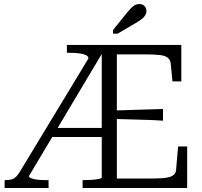

<svg xmlns="http://www.w3.org/2000/svg" viewBox="-20 -933 1005 953"><path d="M249 -298H503V-253H224ZM535 -384Q580 -386 622.5 -387Q665 -388 706.5 -389.5Q748 -391 789 -392V-334Q748 -337 706.5 -338Q665 -339 622.5 -340.5Q580 -342 535 -343ZM390 0V-39H399Q418 -39 438 -40.5Q458 -42 471.5 -45Q485 -48 485 -52V-666V-665L123 -58Q123 -53 135.5 -48Q148 -43 167 -41Q186 -39 205 -39H221V0H3V-39H8Q27 -39 39 -43Q51 -47 60.5 -56.5Q70 -66 80 -83L419 -643Q419 -654 405.5 -660Q392 -666 370.5 -668.5Q349 -671 324 -671H312V-710H880V-529H836L827 -620Q824 -638 811.5 -647.5Q799 -657 772 -660Q745 -663 702 -663H560V-47H729Q761 -47 784.5 -48.5Q808 -50 823 -55Q838 -60 845.5 -68.5Q853 -77 854 -90L864 -206H909V0ZM612 -872 541 -784V-766H564L654 -819Q671 -829 683 -838Q695 -847 701 -857.5Q707 -868 707 -878Q707 -892 697.5 -902.5Q688 -913 671 -913Q660 -913 650.5 -908Q641 -903 632 -894Q623 -885 612 -872Z"/></svg>

Font: Roboto Serif 36pt Light
Style: Regular
Weight: 300
Designer: Greg Gazdowicz
Foundry: Commercial Type
Version: Version 1.008